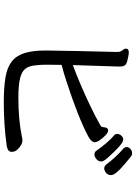

<svg xmlns="http://www.w3.org/2000/svg" viewBox="132 -870 735 1040"><g transform="rotate(90 500.0 -349.5)"><path d="M892 -546Q878 -546 868 -560Q857 -576 832 -603.5Q807 -631 784 -650Q776 -658 776 -668.5Q776 -679 786.5 -688Q797 -697 808.5 -697Q820 -697 827 -691Q876 -652 897 -631Q918 -610 923 -599.5Q928 -589 928 -584Q928 -565 915 -555.5Q902 -546 892 -546ZM686 -567Q698 -567 713 -552.5Q728 -538 739 -521.5Q750 -505 750 -495Q750 -477 721 -461Q619 -406 419 -341Q369 -325 331 -315Q331 -298 330.5 -280Q330 -262 330 -230.5Q330 -199 334 -167.5Q338 -136 353 -117.5Q368 -99 404.5 -90Q441 -81 508 -81Q625 -81 714 -99Q718 -100 726.5 -101.5Q735 -103 740 -103Q753 -103 767 -94.5Q781 -86 791.5 -73.5Q802 -61 802 -45.5Q802 -30 789 -24Q777 -19 770 -18Q657 -2 535 -2Q457 -2 402.5 -10.5Q348 -19 315 -43.5Q282 -68 267.5 -113Q253 -158 253 -229Q253 -267 256 -406Q259 -545 260 -575Q261 -605 261 -611Q261 -629 258 -635Q255 -641 249 -648.5Q243 -656 243 -662.5Q243 -669 245 -672Q250 -679 262 -679Q274 -679 287 -676Q300 -673 313 -670Q330 -665 335 -655Q340 -645 340 -634V-623Q340 -617 338.5 -578Q337 -539 335.5 -484.5Q334 -430 332 -376Q437 -415 550 -469Q609 -497 658 -525Q666 -529 667.5 -536.5Q669 -544 670 -552Q672 -563 681 -567H682ZM854 -530Q854 -514 841 -503.5Q828 -493 816 -493Q802 -493 794 -506Q781 -526 756.5 -555Q732 -584 712 -600Q705 -606 705 -617Q705 -628 714 -638.5Q723 -649 735 -649Q747 -649 765 -634Q783 -619 801.5 -600Q820 -581 834 -565Q848 -549 850 -543Q854 -538 854 -530Z"/></g></svg>

Font: Moon Stars Kai
Style: Bold
Weight: 700
Designer: GuiWonder
Version: Version 1.101